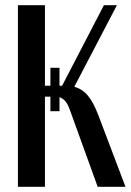

<svg xmlns="http://www.w3.org/2000/svg" viewBox="-20 -719 503 739"><path d="M356 0 250 -293Q241 -319 231 -330Q221 -341 209 -345V-291H174V-347H153V0H49V-699H153V-389H174V-458H209V-389H219L380 -699H430L266 -385Q298 -376 319 -350Q340 -324 358 -277L463 0Z"/></svg>

Font: Moniqa Paragraph
Style: Bold
Weight: 700
Designer: Rajesh Rajput
Foundry: Rajesh Rajput
Version: Version 1.000